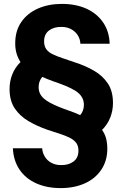

<svg xmlns="http://www.w3.org/2000/svg" viewBox="-20 -732 628 984"><path d="M291 232Q220 232 165.5 207.5Q111 183 80 137Q49 91 46 28H196Q198 51 209.5 70.5Q221 90 242.5 102Q264 114 292 114Q331 115 356.5 96Q382 77 382 40Q382 15 370 -0.5Q358 -16 336.5 -26.5Q315 -37 286 -46.5Q257 -56 223 -67Q171 -85 126.5 -111Q82 -137 55.5 -176.5Q29 -216 29 -276Q29 -316 43 -351Q57 -386 85 -414Q72 -434 65 -457.5Q58 -481 58 -510Q58 -574 89 -619Q120 -664 174 -688Q228 -712 297 -712Q369 -712 423 -687.5Q477 -663 508.5 -617Q540 -571 542 -508H392Q391 -531 379 -550.5Q367 -570 345.5 -582Q324 -594 296 -594Q257 -595 231.5 -576Q206 -557 206 -520Q206 -495 217.5 -479.5Q229 -464 251 -453.5Q273 -443 302 -433.5Q331 -424 365 -412Q418 -395 462 -369.5Q506 -344 532.5 -304.5Q559 -265 559 -204Q559 -165 545 -129.5Q531 -94 503 -66Q517 -47 523.5 -23Q530 1 530 30Q530 92 499 138Q468 184 414 208Q360 232 291 232ZM391 -142Q400 -152 405 -165.5Q410 -179 410 -194Q410 -218 398.5 -236Q387 -254 366 -267Q345 -280 316 -292Q287 -304 251 -316Q234 -322 221 -327.5Q208 -333 197 -338Q188 -328 183 -315Q178 -302 178 -286Q178 -267 185 -252.5Q192 -238 206 -226Q220 -214 239 -204Q258 -194 282.5 -184Q307 -174 336 -164Q351 -159 364.5 -153.5Q378 -148 391 -142Z"/></svg>

Font: DM Sans 36pt ExtraBold
Style: Regular
Weight: 800
Designer: Colophon Foundry, Jonny Pinhorn
Foundry: Colophon Foundry
Version: Version 4.004;gftools[0.9.30]